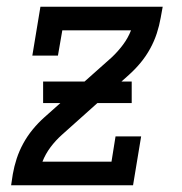

<svg xmlns="http://www.w3.org/2000/svg" viewBox="-20 -550 540 570"><path d="M13 0 18 -33Q22 -56 29.5 -79Q37 -102 49 -124Q61 -146 77 -165.5Q93 -185 112 -202L312 -380Q330 -397 345 -417Q360 -437 369 -460H165L152 -385H76L100 -530H463L457 -497Q453 -474 445.5 -451Q438 -428 426 -406Q414 -384 398 -364.5Q382 -345 363 -328L164 -150Q145 -133 130 -113Q115 -93 106 -70H311L323 -145H399L375 0ZM108 -244V-308H371V-244Z"/></svg>

Font: Iosevka Curly Slab Oblique
Style: Regular
Weight: 400
Italic angle: -9°
Monospace: yes
Designer: Belleve Invis
Foundry: Belleve Invis
Version: Version 11.1.0; ttfautohint (v1.8.3)